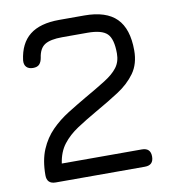

<svg xmlns="http://www.w3.org/2000/svg" viewBox="-77 -735 725 803"><g transform="rotate(-10 286.0 -333.5)"><path d="M474 0H95.5Q58 0 58 -37Q58 -100.5 77.2 -145.8Q96.5 -191 128.5 -223.2Q160.5 -255.5 199.8 -280Q239 -304.5 278.5 -327.5Q332 -358 368.2 -380.8Q404.5 -403.5 422.8 -427.8Q441 -452 441 -487Q441 -548.5 418.2 -571Q395.5 -593.5 334.5 -593.5H227.5Q177 -593.5 153.2 -578.5Q129.5 -563.5 124 -524Q121 -506.5 112.2 -497.2Q103.5 -488 85.5 -488Q67 -488 57.5 -498Q48 -508 49.5 -526.5Q58.5 -597.5 102.2 -632.2Q146 -667 227.5 -667H334.5Q426.5 -667 470.5 -623Q514.5 -579 514.5 -487Q514.5 -430 486.8 -391.2Q459 -352.5 413.2 -323Q367.5 -293.5 314.5 -263.5Q266.5 -236 228.5 -211Q190.5 -186 165.8 -154Q141 -122 134 -73.5H474Q511 -73.5 511 -37Q511 0 474 0Z"/></g></svg>

Font: Jura Light SemiBold
Style: Regular
Weight: 600
Version: Version 5.106